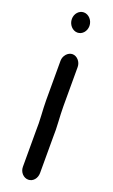

<svg xmlns="http://www.w3.org/2000/svg" viewBox="-152 -717 493 841"><g transform="rotate(20 94.5 -296.0)"><path d="M59 -448V-265C59 -217 65 -170 63 -123V45C63 70 82 90 104 90C126 90 143 70 143 45V-121C145 -168 139 -217 139 -265V-448C139 -472 120 -493 99 -493C78 -493 59 -472 59 -448ZM43 -637C43 -611 63 -589 86 -589C108 -589 126 -609 126 -634C126 -660 106 -682 83 -682C61 -682 43 -662 43 -637Z"/></g></svg>

Font: Electronic
Style: Circ
Weight: 900
Version: Version 1.011